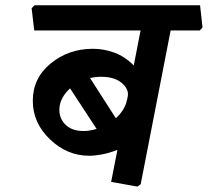

<svg xmlns="http://www.w3.org/2000/svg" viewBox="-20 -669 776 717"><path d="M727.1 -649.4 736.3 -566.4 726.1 -555.2H617.2L505.4 19L493.2 27.8L395 10.3L418.5 -109.4Q388.7 -97.7 361.8 -92.5Q335 -87.4 313 -87.4Q230.5 -87.4 166.5 -148.7Q102.5 -210 102.5 -292.5Q102.5 -377.4 169.4 -432.1Q236.3 -486.8 326.7 -486.8Q368.2 -486.8 407.7 -472.2Q447.3 -457.5 479.5 -424.3L504.9 -555.2H107.9L98.1 -638.2L108.9 -649.4ZM454.6 -296.9 457 -308.6Q462.4 -335 435.3 -358.6Q408.2 -382.3 357.4 -382.3Q346.7 -382.3 336.4 -381.1Q326.2 -379.9 316.4 -377.4L412.6 -227.5Q428.7 -241.7 439.7 -259.5Q450.7 -277.3 454.6 -296.9ZM201.7 -258.8Q201.7 -225.1 225.6 -202.4Q249.5 -179.7 292 -179.7Q304.2 -179.7 316.4 -181.9Q328.6 -184.1 340.8 -187.5L241.7 -338.9Q223.1 -322.3 212.4 -302Q201.7 -281.7 201.7 -258.8Z"/></svg>

Font: Sitara
Style: Bold Italic
Weight: 700
Italic angle: -11°
Designer: Neelakash Kshetrimayum
Foundry: Neelakash Kshetrimayum
Version: Version 1.000;PS Version 1.000;PS 1.0;hotconv 1.;hotconv 1.0